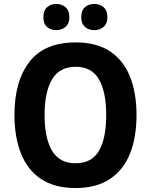

<svg xmlns="http://www.w3.org/2000/svg" viewBox="-20 -939 762 969"><path d="M669 -358Q669 -246 636 -163.5Q603 -81 534.5 -35.5Q466 10 361 10Q256 10 187.5 -35.5Q119 -81 86 -164Q53 -247 53 -359Q53 -530 129 -627.5Q205 -725 362 -725Q467 -725 535 -680Q603 -635 636 -552.5Q669 -470 669 -358ZM205 -358Q205 -242 242.5 -178.5Q280 -115 361 -115Q443 -115 479.5 -178Q516 -241 516 -358Q516 -475 479.5 -538.5Q443 -602 362 -602Q280 -602 242.5 -538Q205 -474 205 -358ZM199 -852Q199 -886 217.5 -902.5Q236 -919 264 -919Q292 -919 311 -902.5Q330 -886 330 -852Q330 -820 311 -803.5Q292 -787 264 -787Q236 -787 217.5 -803Q199 -819 199 -852ZM390 -852Q390 -886 408.5 -902.5Q427 -919 456 -919Q484 -919 503 -902.5Q522 -886 522 -852Q522 -820 503 -803.5Q484 -787 456 -787Q427 -787 408.5 -803.5Q390 -820 390 -852Z"/></svg>

Font: Noto Sans Armenian SemiCondensed
Style: Bold
Weight: 700
Width: 4
Designer: Monotype Design Team
Foundry: Monotype Imaging Inc.
Version: Version 2.008; ttfautohint (v1.8.4.7-5d5b)